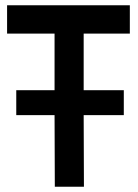

<svg xmlns="http://www.w3.org/2000/svg" viewBox="-20 -712 525 732"><path d="M42 -368H188V-584H7V-692H475V-584H299V-368H452V-273H299L300 0H189L188 -273H42Z"/></svg>

Font: Panefresco 750wt
Style: Regular
Weight: 750
Foundry: Campivisivi & Chank Co
Version: Version 1.000